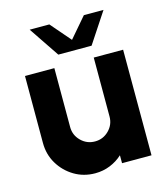

<svg xmlns="http://www.w3.org/2000/svg" viewBox="-107 -782 760 878"><g transform="rotate(-15 272.5 -343.0)"><path d="M40 -183V-500H179V-221Q179 -182.5 206.5 -155.2Q234 -128 272.5 -128Q311 -128 338.2 -155.2Q365.5 -182.5 365.5 -221V-500H504.5L505 0H365.5V-37.5Q340 -14 306.8 -0.5Q273.5 13 236 13Q181.5 13 137.2 -13.5Q93 -40 66.5 -84.2Q40 -128.5 40 -183ZM212.5 -555 115.5 -699H208.5L290.5 -604L372 -699H465L370 -555Z"/></g></svg>

Font: Urbanist ExtraBold
Style: Regular
Weight: 800
Designer: Corey Hu
Foundry: Corey Hu
Version: Version 1.330; ttfautohint (v1.8.4.7-5d5b)